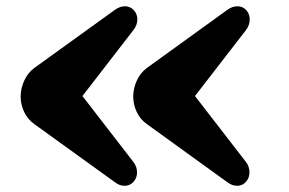

<svg xmlns="http://www.w3.org/2000/svg" viewBox="-20 -686 922 613"><path d="M706.1 -104 449.2 -289.6Q427.7 -304.7 416.5 -328.6Q405.3 -352.5 405.3 -378.4Q405.8 -405.3 417.2 -429.7Q428.7 -454.1 449.2 -469.2L706.1 -654.8Q721.7 -666 738.3 -666Q754.9 -666 766.1 -653.8Q777.3 -641.6 777.3 -624Q777.3 -606 765.6 -590.3L602.5 -379.4L765.6 -168.5Q776.4 -154.8 776.4 -135.3Q776.4 -117.7 765.1 -105.2Q753.9 -92.8 737.3 -92.8Q721.2 -92.8 706.1 -104ZM347.2 -104 89.8 -289.6Q68.4 -304.7 57.1 -328.6Q45.9 -352.5 45.9 -378.4Q46.4 -405.3 57.9 -429.7Q69.3 -454.1 89.8 -469.2L347.2 -654.8Q362.8 -666 378.9 -666Q395.5 -666 407 -653.8Q418.5 -641.6 418.5 -624Q418.5 -606.4 406.2 -590.3L243.2 -379.4L406.2 -168.5Q417.5 -153.8 417.5 -135.3Q417.5 -117.7 406 -105.2Q394.5 -92.8 377.9 -92.8Q361.8 -92.8 347.2 -104Z"/></svg>

Font: Coda
Style: Heavy
Weight: 800
Version: Version 2.000; ttfautohint (v0.8) -r 50 -G 200 -x